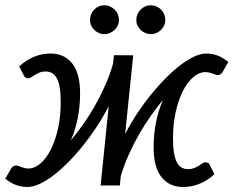

<svg xmlns="http://www.w3.org/2000/svg" viewBox="-26 -722 916 748"><path d="M461.5 -200Q483 -241.5 509 -280.8Q535 -320 563.2 -354.8Q591.5 -389.5 620.8 -418.8Q650 -448 677.8 -469Q705.5 -490 731 -501.8Q756.5 -513.5 777.5 -513.5Q800 -513.5 821.2 -505.8Q842.5 -498 863.5 -480.5L842.5 -443.5Q837.5 -435.5 832.8 -432.5Q828 -429.5 822.5 -429.5Q818.5 -429.5 813.8 -431.2Q809 -433 803 -435.2Q797 -437.5 789.8 -439.2Q782.5 -441 773.5 -441Q750 -441 727.5 -422Q705 -403 687.2 -368.8Q669.5 -334.5 658.8 -287Q648 -239.5 648 -182.5Q648 -149.5 651.8 -126.8Q655.5 -104 663 -89.8Q670.5 -75.5 681.5 -69.2Q692.5 -63 707 -63Q719.5 -63 729.8 -67Q740 -71 748 -76Q756 -81 762 -85.2Q768 -89.5 772.5 -89.5Q777.5 -89.5 782.2 -88.2Q787 -87 790 -81.5L809.5 -43.5Q795 -29.5 779.2 -20Q763.5 -10.5 747.5 -4.5Q731.5 1.5 716.2 4Q701 6.5 687.5 6.5Q634.5 6.5 603.5 -31.5Q572.5 -69.5 572.5 -148.5Q572.5 -199 581.8 -245.2Q591 -291.5 608.5 -332Q585.5 -305 561.8 -271.2Q538 -237.5 516 -199.2Q494 -161 475.5 -119.5Q457 -78 444.5 -35.5L441 0.5H366L397.5 -308Q376 -266.5 350 -227Q324 -187.5 295.8 -152.5Q267.5 -117.5 238.5 -88.5Q209.5 -59.5 181.5 -38.2Q153.5 -17 127.8 -5.2Q102 6.5 81 6.5Q58.5 6.5 37.2 -1Q16 -8.5 -5.5 -26L16 -63Q21 -71.5 25.8 -74.2Q30.5 -77 36 -77Q40 -77.5 44.8 -75.8Q49.5 -74 55.5 -71.8Q61.5 -69.5 68.8 -67.5Q76 -65.5 85 -65.5Q108.5 -65.5 131 -84.5Q153.5 -103.5 171.2 -138Q189 -172.5 199.8 -220Q210.5 -267.5 210.5 -324.5Q210.5 -357.5 206.8 -380Q203 -402.5 195.5 -416.8Q188 -431 177 -437.2Q166 -443.5 151.5 -443.5Q138.5 -443.5 128.5 -439.5Q118.5 -435.5 110.5 -430.5Q102.5 -425.5 96.5 -421.5Q90.5 -417.5 86 -417Q81 -417 76.2 -418.5Q71.5 -420 68.5 -425L49 -463Q63.5 -477 79.2 -486.8Q95 -496.5 111 -502.5Q127 -508.5 142.2 -511Q157.5 -513.5 171 -513.5Q224 -513.5 255 -475.2Q286 -437 286 -358Q286 -307.5 276.8 -261.5Q267.5 -215.5 250 -175Q273 -202.5 297.2 -236.5Q321.5 -270.5 343.5 -309.2Q365.5 -348 384 -389.8Q402.5 -431.5 414.5 -474.5L418 -507L493 -506.5ZM437.5 -644.5Q437.5 -633 433 -623Q428.5 -613 420.5 -605.5Q412.5 -598 402.2 -593.5Q392 -589 380.5 -589Q369 -589 359 -593.5Q349 -598 341.2 -605.5Q333.5 -613 329 -623Q324.5 -633 324.5 -644.5Q324.5 -656 329 -666.5Q333.5 -677 341.2 -684.8Q349 -692.5 359 -697Q369 -701.5 380.5 -701.5Q392 -701.5 402.2 -697Q412.5 -692.5 420.5 -684.8Q428.5 -677 433 -666.5Q437.5 -656 437.5 -644.5ZM618 -644.5Q618 -633 613.5 -623Q609 -613 601.2 -605.5Q593.5 -598 583.2 -593.5Q573 -589 561.5 -589Q550 -589 539.8 -593.5Q529.5 -598 521.8 -605.5Q514 -613 509.5 -623Q505 -633 505 -644.5Q505 -656 509.5 -666.5Q514 -677 521.8 -684.8Q529.5 -692.5 539.8 -697Q550 -701.5 561.5 -701.5Q573 -701.5 583.2 -697Q593.5 -692.5 601.2 -684.8Q609 -677 613.5 -666.5Q618 -656 618 -644.5Z"/></svg>

Font: Lato 2
Style: Italic
Weight: 400
Italic angle: -7°
Designer: Lukasz Dziedzic with Adam Twardoch and Botio Nikoltchev
Foundry: tyPoland Lukasz Dziedzic
Version: Version 2.015; 2015-08-06; http://www.latofonts.com/